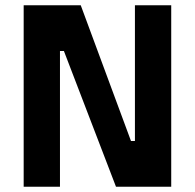

<svg xmlns="http://www.w3.org/2000/svg" viewBox="-20 -710 741 730"><path d="M70 0V-690H287L478 -174H493V-690H631V0H421L223 -516H208V0Z"/></svg>

Font: TypoPRO Titillium Text
Style: 999 wt
Weight: 900
Designer: Accademia di Belle Arti di Urbino and others
Foundry: Accademia di Belle Arti di Urbino and others.
Version: Version 25.000